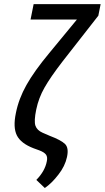

<svg xmlns="http://www.w3.org/2000/svg" viewBox="-20 -731 512 939"><path d="M472.2 -710.9 460.9 -654.3 286.1 -430.7Q226.6 -353.5 197.8 -302.7Q168.9 -252 157.2 -195.3Q145.5 -138.7 153.3 -116.2Q161.1 -93.8 188 -82L224.1 -66.4Q278.3 -45.9 297.9 -26.9Q317.4 -7.8 307.6 37.1Q297.9 82 265.6 123Q233.4 165 199.2 188.5L157.7 148.9Q200.2 105.5 209 57.6Q213.4 37.1 205.1 25.4Q196.8 13.7 172.4 4.4L144 -5.9Q82 -29.8 62.5 -68.8Q43 -107.9 57.6 -177.7Q71.3 -247.6 109.4 -315.4Q147.5 -383.3 220.7 -471.2L356 -635.3H129.4L144.5 -710.9Z"/></svg>

Font: RobotoCondensed-Italic
Style: Italic
Weight: 400
Designer: Google
Version: Version 1.200311; 2013